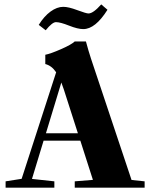

<svg xmlns="http://www.w3.org/2000/svg" viewBox="-20 -868 695 888"><path d="M365.2 -733.4Q339.8 -733.4 299.3 -749.5Q258.8 -765.6 238.8 -765.6Q221.7 -765.6 191.4 -728L159.2 -752.9Q183.6 -792.5 213.6 -814.5Q243.7 -836.4 272.5 -836.4Q296.9 -836.4 336.9 -821.3Q378.9 -805.7 389.2 -805.7Q411.1 -805.7 448.2 -847.7L477.1 -822.8Q420.9 -733.4 365.2 -733.4ZM5.9 0V-29.3L80.1 -41L239.7 -533.7Q218.8 -564.5 189.5 -571.8V-614.7Q214.4 -619.6 262.2 -640.6Q310.1 -661.6 325.7 -676.3H377.4Q389.2 -632.3 400.9 -596.7L588.4 -35.6L648.9 -29.3V0H325.7V-29.3L409.7 -36.1L351.6 -217.3H181.6L127.9 -40.5L231.4 -29.3V0ZM274.9 -455.1Q265.6 -481.4 263.7 -486.3L192.4 -251.5H340.3Z"/></svg>

Font: Elstob Grade
Style: Regular
Weight: 400
Designer: Peter S. Baker
Version: Version 1.015